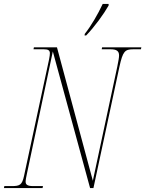

<svg xmlns="http://www.w3.org/2000/svg" viewBox="-35 -954 737 974"><path d="M395 -782 394 -774H402C444 -817 491 -882 516 -926V-934H486C460 -879 428 -824 395 -782ZM-15 0H181L183 -10H133C105 -10 95 -17 95 -32C95 -42 98 -56 102 -75L233 -693L422 0H439L571 -616C588 -693 598 -704 641 -704H680L682 -714H483L481 -704H526C555 -704 569 -696 569 -673C569 -662 566 -646 560 -616L436 -37L254 -714H137L135 -704H187C209 -704 218 -699 218 -684C218 -677 217 -668 214 -653L87 -62C77 -16 66 -10 25 -10H-13Z"/></svg>

Font: Noto Serif Display Condensed Thin
Style: Italic
Weight: 100
Width: 3
Italic angle: -12°
Designer: Monotype Design Team
Foundry: Monotype Imaging Inc.
Version: Version 2.009